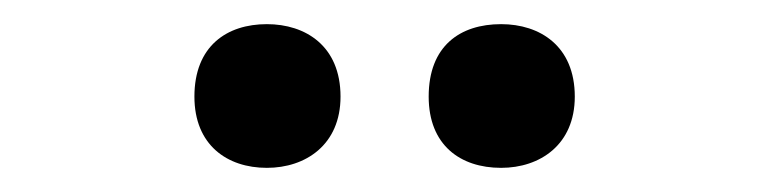

<svg xmlns="http://www.w3.org/2000/svg" viewBox="-20 -830 637 159"><path d="M141 -750C141 -710 168 -691 201 -691C233 -691 262 -710 262 -750C262 -792 233 -810 201 -810C168 -810 141 -792 141 -750ZM335 -750C335 -710 361 -691 395 -691C427 -691 456 -710 456 -750C456 -792 427 -810 395 -810C361 -810 335 -792 335 -750Z"/></svg>

Font: Noto Sans Malayalam UI SemiBold
Style: Regular
Weight: 600
Designer: Jelle Bosma - Monotype Design Team
Foundry: Monotype Imaging Inc.
Version: Version 2.104